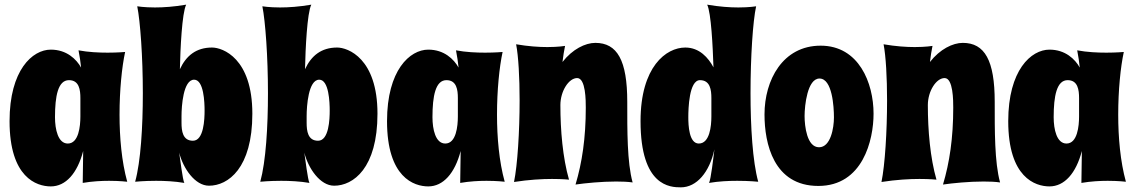

<svg xmlns="http://www.w3.org/2000/svg" viewBox="-20 -773 4872 824"><path d="M526 7C502 -80 493 -183 493 -281C493 -386 503 -485 517 -550C517 -550 485 -547 442 -547C405 -547 359 -549 317 -557C322 -531 326 -505 328 -483C308 -519 266 -560 198 -560C119 -560 21 -472 21 -253C21 -11 137 27 198 27C262 27 312 -29 337 -125L335 12C376 5 416 3 448 3C494 3 526 7 526 7ZM325 -273C325 -232 318 -157 271 -157C229 -157 216 -218 216 -270C216 -361 229 -429 276 -429C320 -429 325 -387 325 -352C325 -346 325 -341 325 -273Z M560 7C560 7 598 3 650 3C686 3 730 5 771 12C764 -1 753 -91 749 -118C766 -50 817 24 877 24C959 24 1063 -51 1063 -285C1063 -523 936 -569 890 -569C822 -569 779 -534 752 -476C754 -564 761 -717 779 -753C727 -744 681 -741 645 -741C598 -741 569 -746 569 -746C582 -681 593 -529 593 -373C593 -229 584 -80 560 7ZM759 -275C759 -316 766 -431 813 -431C855 -431 858 -333 858 -298C858 -262 855 -169 808 -169C764 -169 759 -211 759 -246C759 -251 759 -257 759 -275Z M1097 7C1097 7 1135 3 1187 3C1223 3 1267 5 1308 12C1301 -1 1290 -91 1286 -118C1303 -50 1354 24 1414 24C1496 24 1600 -51 1600 -285C1600 -523 1473 -569 1427 -569C1359 -569 1316 -534 1289 -476C1291 -564 1298 -717 1316 -753C1264 -744 1218 -741 1182 -741C1135 -741 1106 -746 1106 -746C1119 -681 1130 -529 1130 -373C1130 -229 1121 -80 1097 7ZM1296 -275C1296 -316 1303 -431 1350 -431C1392 -431 1395 -333 1395 -298C1395 -262 1392 -169 1345 -169C1301 -169 1296 -211 1296 -246C1296 -251 1296 -257 1296 -275Z M2146 7C2122 -80 2113 -183 2113 -281C2113 -386 2123 -485 2137 -550C2137 -550 2105 -547 2062 -547C2025 -547 1979 -549 1937 -557C1942 -531 1946 -505 1948 -483C1928 -519 1886 -560 1818 -560C1739 -560 1641 -472 1641 -253C1641 -11 1757 27 1818 27C1882 27 1932 -29 1957 -125L1955 12C1996 5 2036 3 2068 3C2114 3 2146 7 2146 7ZM1945 -273C1945 -232 1938 -157 1891 -157C1849 -157 1836 -218 1836 -270C1836 -361 1849 -429 1896 -429C1940 -429 1945 -387 1945 -352C1945 -346 1945 -341 1945 -273Z M2695 10C2671 -77 2672 -214 2672 -336C2672 -514 2629 -589 2535 -589C2492 -589 2437 -562 2394 -507C2397 -533 2401 -556 2405 -576C2405 -576 2376 -571 2329 -571C2293 -571 2247 -574 2195 -583C2205 -532 2210 -440 2210 -342C2210 -210 2201 -65 2186 8C2250 -2 2307 -5 2349 -5C2394 -5 2422 -2 2422 -2C2395 -96 2385 -214 2385 -322C2385 -382 2421 -438 2457 -438C2494 -438 2494 -340 2494 -311C2494 -180 2478 -75 2450 19C2491 13 2562 6 2624 6C2650 6 2675 7 2695 10Z M3234 7C3210 -80 3201 -229 3201 -373C3201 -529 3211 -681 3225 -746C3225 -746 3196 -741 3149 -741C3113 -741 3067 -744 3015 -753C3032 -718 3039 -574 3042 -484C3020 -525 2982 -569 2921 -569C2839 -569 2729 -487 2729 -253C2729 27 2856 31 2902 31C2970 31 3025 -34 3046 -132C3042 -99 3031 -3 3023 12C3064 5 3107 3 3144 3C3196 3 3234 7 3234 7ZM3033 -273C3033 -232 3026 -157 2979 -157C2937 -157 2934 -235 2934 -270C2934 -306 2937 -429 2984 -429C3028 -429 3033 -387 3033 -352C3033 -346 3033 -341 3033 -273Z M3729 -285C3729 -417 3666 -577 3502 -577C3339 -577 3261 -429 3261 -282C3261 -157 3300 25 3492 25C3683 25 3729 -172 3729 -285ZM3559 -269C3559 -224 3545 -141 3495 -141C3443 -141 3433 -232 3433 -275C3433 -320 3445 -436 3497 -436C3552 -436 3559 -315 3559 -269Z M4272 10C4248 -77 4249 -214 4249 -336C4249 -514 4206 -589 4112 -589C4069 -589 4014 -562 3971 -507C3974 -533 3978 -556 3982 -576C3982 -576 3953 -571 3906 -571C3870 -571 3824 -574 3772 -583C3782 -532 3787 -440 3787 -342C3787 -210 3778 -65 3763 8C3827 -2 3884 -5 3926 -5C3971 -5 3999 -2 3999 -2C3972 -96 3962 -214 3962 -322C3962 -382 3998 -438 4034 -438C4071 -438 4071 -340 4071 -311C4071 -180 4055 -75 4027 19C4068 13 4139 6 4201 6C4227 6 4252 7 4272 10Z M4812 7C4788 -80 4779 -183 4779 -281C4779 -386 4789 -485 4803 -550C4803 -550 4771 -547 4728 -547C4691 -547 4645 -549 4603 -557C4608 -531 4612 -505 4614 -483C4594 -519 4552 -560 4484 -560C4405 -560 4307 -472 4307 -253C4307 -11 4423 27 4484 27C4548 27 4598 -29 4623 -125L4621 12C4662 5 4702 3 4734 3C4780 3 4812 7 4812 7ZM4611 -273C4611 -232 4604 -157 4557 -157C4515 -157 4502 -218 4502 -270C4502 -361 4515 -429 4562 -429C4606 -429 4611 -387 4611 -352C4611 -346 4611 -341 4611 -273Z"/></svg>

Font: Spicy Rice
Style: Regular
Weight: 400
Designer: Astigmatic (AOETI)
Foundry: Astigmatic (AOETI)
Version: Version 1.000